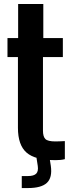

<svg xmlns="http://www.w3.org/2000/svg" viewBox="-20 -790 356 958"><path d="M256.6 9.1Q155.6 9.1 112.6 -28.5Q69.5 -66 69.5 -152V-505.1H17.3V-600H70.5V-770H196.1V-600H293.6V-505.1H194.4V-138.2Q194.4 -108.5 206.3 -96.4Q218.2 -84.3 257 -84.3Q269.3 -84.3 279.8 -84.9Q290.4 -85.5 303.6 -86V4.1Q293.4 6.8 281.5 8Q269.6 9.1 256.6 9.1ZM88.6 148.3V88.4H119.6Q148.5 88.4 160.5 76.6Q172.4 64.7 168.4 37.7L161.3 -8.1H226.4L233.6 37.7Q241.8 96 214.1 122.2Q186.4 148.3 119.6 148.3Z"/></svg>

Font: Big Shoulders Display SC Thin
Style: Regular
Weight: 100
Designer: Patric King
Foundry: XO Type Co
Version: Version 2.002